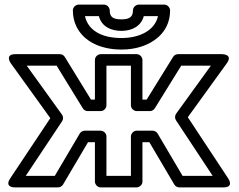

<svg xmlns="http://www.w3.org/2000/svg" viewBox="-20 -788 1039 833"><path d="M642.3 -221H573C557.9 -221 548 -206.7 548 -196V-25H441.8V-196C441.8 -211.1 427.5 -221 416.8 -221H347.5C338.3 -221 329.7 -215 326 -208.7L217.7 -25H91.7L249.5 -262.1C255.3 -270.8 254.9 -282.4 249 -290.6L96 -503H225.7L339.4 -317.9C343.9 -310.6 352.2 -306 360.7 -306H416.8C431.9 -306 441.8 -320.3 441.8 -331V-503H548V-331C548 -315.9 562.3 -306 573 -306H630.2C638.8 -306 647 -310.7 651.4 -317.8L766.2 -503H894.8L744.1 -294.6C738.1 -286.2 738 -274.6 743.5 -266.2L902.7 -25H772.1L663.8 -208.7C659.2 -216.6 649.7 -221 642.3 -221ZM628 -171 736.3 12.7C740 19 748.6 25 757.8 25H949.2C997.6 25 970.1 -13.8 970.1 -13.8L794.8 -279.4L964 -513.4C992.7 -553.1 943.7 -553 943.7 -553H752.3C743.9 -553 735.6 -548.5 731.1 -541.2L616.3 -356H598V-528C598 -538.7 588.1 -553 573 -553H416.8C406.1 -553 391.8 -543.1 391.8 -528V-356H374.7L261 -541.1C256.6 -548.3 248.3 -553 239.7 -553H47.2C-1.8 -553 26.9 -513.4 26.9 -513.4L198.3 -275.4L24.2 -13.9C-2.7 26.5 45 25 45 25H232C239.4 25 248.9 20.6 253.5 12.7L361.8 -171H391.8V0C391.8 10.7 401.7 25 416.8 25H573C583.7 25 598 15.1 598 0V-171ZM348.6 -718H409C420.5 -672.8 461.4 -654 507 -654C553.2 -654 592.7 -675.2 603.8 -718H665.4C652.2 -657 587.1 -623 507 -623C418.2 -623 361.8 -658 348.6 -718ZM507 -704C467.4 -704 456.1 -716.4 456.1 -743C456.1 -753.7 446.2 -768 431.1 -768H321.1C310.4 -768 296.1 -758.1 296.1 -743C296.1 -718.4 301.1 -695 311.2 -673.7C342.4 -608.4 416.2 -573 507 -573C537 -573 565.1 -577 591 -585.2C657.8 -606.4 717.9 -656.5 717.9 -743C717.9 -753.7 708 -768 692.9 -768H581.8C571.1 -768 556.8 -758.1 556.8 -743C556.8 -717.2 545 -704 507 -704Z"/></svg>

Font: Asimov
Style: WidOu
Weight: 500
Designer: Google
Version: Version 2.000980; 2014